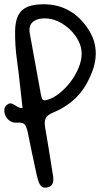

<svg xmlns="http://www.w3.org/2000/svg" viewBox="-32 -519 506 904"><path d="M1 -25.4Q8.8 -32.2 16.6 -32.2Q23.4 -32.2 29.8 -28.8Q36.1 -25.4 42.5 -21Q48.8 -16.6 56.6 -13.2Q64.5 -9.8 74.2 -10.7Q67.4 -68.4 61.5 -124Q55.7 -179.7 47.9 -235.4Q38.1 -304.7 39.1 -373Q40 -434.6 65.9 -464.4Q91.8 -494.1 150.4 -498Q226.6 -503.9 286.6 -472.7Q346.7 -441.4 387.7 -375Q407.2 -342.8 414.1 -311.5Q420.9 -280.3 418 -248.5Q415 -216.8 403.8 -186Q392.6 -155.3 376 -125Q347.7 -75.2 307.1 -42Q266.6 -8.8 216.8 11.7Q189.5 22.5 182.6 39.1Q175.8 55.7 180.7 82Q189.5 134.8 198.2 186Q207 237.3 214.8 290Q216.8 300.8 218.3 312Q219.7 323.2 218.8 333.5Q217.8 343.8 211.9 351.6Q206.1 359.4 191.4 363.3Q177.7 366.2 169.4 362.3Q161.1 358.4 155.8 349.6Q150.4 340.8 147.5 330.1Q144.5 319.3 141.6 308.6Q130.9 258.8 120.1 208.5Q109.4 158.2 99.6 108.4Q95.7 85.9 86.9 70.8Q78.1 55.7 48.8 58.6Q29.3 60.5 13.7 49.8Q-2 39.1 -9.8 16.6Q-12.7 4.9 -11.2 -6.3Q-9.8 -17.6 1 -25.4ZM108.4 -361.3Q121.1 -289.1 134.3 -218.3Q147.5 -147.5 160.2 -76.2Q162.1 -69.3 163.1 -63.5Q164.1 -57.6 166.5 -53.2Q168.9 -48.8 174.8 -47.4Q180.7 -45.9 190.4 -48.8Q218.8 -56.6 247.6 -79.6Q276.4 -102.5 299.8 -133.3Q323.2 -164.1 337.9 -199.2Q352.5 -234.4 352.5 -266.6Q352.5 -297.9 336.9 -327.6Q321.3 -357.4 296.4 -380.9Q271.5 -404.3 240.7 -418.5Q210 -432.6 178.7 -432.6Q165 -432.6 151.4 -429.7Q97.7 -416 108.4 -361.3Z"/></svg>

Font: Scriphy
Style: Regular
Weight: 400
Designer: Ala M. Lockhart
Foundry: Ala M. Lockhart
Version: Version 1.0 2021